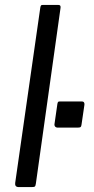

<svg xmlns="http://www.w3.org/2000/svg" viewBox="-20 -762 383 782"><path d="M126.1 -14.3Q124.8 -4.8 121.9 -2.4Q119.1 0 108.6 0H57.2Q48 0 44.4 -4.3Q40.8 -8.6 41.8 -16.5L144.1 -730.8Q145.3 -738.2 147.3 -740.1Q149.2 -742 155.3 -742H217.2Q229.3 -742 226.3 -728ZM312.1 -255Q311.1 -246.8 308.3 -244.5Q305.5 -242.2 295.3 -242.2H215.9Q208 -242.2 204.4 -246.7Q200.8 -251.2 202.1 -257.9L213.8 -339.1Q215.1 -345.7 217 -347.2Q218.9 -348.7 223 -348.7H314.4Q319.5 -348.7 322 -345.2Q324.4 -341.7 323.9 -335.6Z"/></svg>

Font: Libre Franklin Thin
Style: Italic
Weight: 100
Italic angle: -8°
Designer: Pablo Impallari, Rodrigo Fuenzalida, Nhung Nguyen
Foundry: Impallari Type
Version: Version 3.000